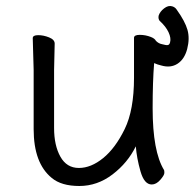

<svg xmlns="http://www.w3.org/2000/svg" viewBox="-20 -601 648 639"><path d="M162 -456 160 -368V-175Q160 -117 181 -79.5Q202 -42 242.5 -42Q283 -42 323.5 -75Q364 -108 395 -171.5Q426 -235 426 -342V-475Q426 -485 445 -485Q464 -485 482 -478Q495 -473 499 -465Q508 -456 519 -454Q533 -450 538.5 -451Q544 -452 546 -460Q550 -474 541 -493.5Q532 -513 511 -532Q506 -539 508 -549Q512 -562 526 -573Q540 -584 553 -580Q563 -577 568 -569Q596 -530 604 -501.5Q612 -473 603 -438Q594 -404 571 -389Q548 -374 517 -383Q504 -386 493 -391Q488 -330 488 -241Q488 -97 526 -35Q527 -33 527 -25.5Q527 -18 513.5 -2.5Q500 13 485 13Q460 13 447.5 -31Q435 -75 432 -114Q405 -59 354.5 -20.5Q304 18 244 18Q184 18 152 -9Q92 -58 92 -171V-368L89 -474Q89 -484 107 -484Q125 -484 143.5 -476.5Q162 -469 162 -456Z"/></svg>

Font: Moon Stars Kai T
Style: Regular
Weight: 400
Designer: GuiWonder
Version: Version 1.101